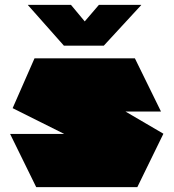

<svg xmlns="http://www.w3.org/2000/svg" viewBox="-20 -770 714 790"><path d="M148 -311 122 -530H535L642 -312V-311ZM384 -149 32 -325 122 -530 652 -220V-219ZM129 0 22 -218V-219H652L545 0ZM243 -582 95 -749V-750H272L386 -613ZM243 -582 387 -750H561V-749L407 -582Z"/></svg>

Font: Foldit Black
Style: Regular
Weight: 900
Version: Version 1.003